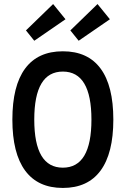

<svg xmlns="http://www.w3.org/2000/svg" viewBox="-20 -915 620 947"><path d="M290 12Q167 12 104 -73.5Q41 -159 41 -325Q41 -492 104 -577Q167 -662 290 -662Q413 -662 476 -577Q539 -492 539 -325Q539 -159 476 -73.5Q413 12 290 12ZM290 -88Q431 -88 431 -325Q431 -562 290 -562Q149 -562 149 -325Q149 -88 290 -88ZM368 -714 327 -765 461 -895 522 -820ZM149 -714 108 -765 242 -895 303 -820Z"/></svg>

Font: Sometype Mono SemiBold
Style: Regular
Weight: 600
Designer: Ryoichi Tsunekawa
Foundry: Dharma Type
Version: Version 1.001